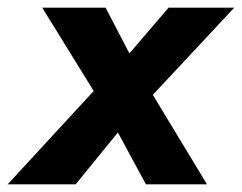

<svg xmlns="http://www.w3.org/2000/svg" viewBox="-46 -480 630 500"><path d="M393 -460 291 -341 229 -460H64L198 -243L-26 0H151L261 -135L334 0H493L352 -233L564 -460Z"/></svg>

Font: Jost*
Style: Bold Italic
Weight: 700
Italic angle: -10°
Version: Version 3.7